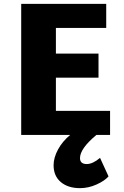

<svg xmlns="http://www.w3.org/2000/svg" viewBox="-20 -700 641 996"><path d="M480 0Q395 71 395 120Q395 151 430 151Q461 151 499 119L543 215Q523 238 481 257Q439 276 395 276Q333 276 295.5 244.5Q258 213 258 157Q258 118 281 75.5Q304 33 344 0H90V-680H531V-555H270V-422H491V-297H270V-125H551V0Z"/></svg>

Font: Martel Sans Heavy
Style: Regular
Weight: 900
Designer: Dan Reynolds and Mathieu Réguer
Foundry: Dan Reynolds and Mathieu Réguer
Version: Version 1.001;PS 001.001;hotconv 1.0.70;makeotf.lib2.5.58329